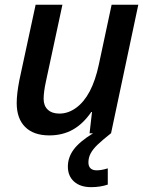

<svg xmlns="http://www.w3.org/2000/svg" viewBox="-20 -561 627 808"><path d="M50.3 -127.4Q50.3 -166 61.5 -223.6L129.9 -541H242.7L173.3 -218.3Q163.6 -173.8 163.6 -145Q163.6 -115.7 181.2 -99.4Q198.7 -83 230 -83Q267.1 -83 300.3 -107.2Q333.5 -131.3 357.4 -176.3Q381.8 -222.7 396 -289.6L449.7 -541H562L447.3 0H446.8Q410.6 28.8 391.1 47.4Q371.6 65.9 361.8 84Q352.1 102.1 352.1 122.6Q352.1 138.7 360.8 147.2Q369.6 155.8 387.2 155.8Q407.2 155.8 433.6 147.5V215.8Q401.9 226.6 363.3 226.6Q317.9 226.6 291.7 203.1Q265.6 179.7 265.6 140.1Q265.6 101.6 290 68.4Q314.5 35.2 371.6 0H356.9L367.2 -89.8H364.3Q329.6 -39.6 286.4 -15.4Q243.2 8.8 187.5 8.8Q121.6 8.8 85.9 -26.6Q50.3 -62 50.3 -127.4Z"/></svg>

Font: Viking Open Sans Light
Style: Bold Italic
Weight: 600
Italic angle: -12°
Foundry: Ascender Corporation
Version: Version 2.000